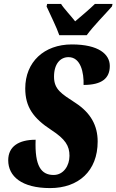

<svg xmlns="http://www.w3.org/2000/svg" viewBox="-20 -951 595 981"><path d="M283 -771H423C457 -818 519 -880 552 -918L555 -931H465C444 -910 394 -867 364 -842C345 -867 305 -909 292 -931H221L218 -918C235 -880 270 -810 283 -771ZM236 10C381 10 479 -77 479 -228C479 -309 444 -374 366 -425C294 -472 256 -494 256 -559C256 -626 289 -659 330 -659C393 -659 409 -579 407 -517C502 -517 541 -552 541 -614C541 -674 484 -724 347 -724C205 -724 109 -634 109 -499C109 -405 150 -347 242 -287C314 -240 335 -206 335 -155C335 -105 305 -57 254 -57C190 -57 157 -103 162 -237C76 -237 22 -203 22 -132C22 -50 91 10 236 10Z"/></svg>

Font: Noto Serif ExtraCondensed Black
Style: Italic
Weight: 900
Width: 2
Italic angle: -12°
Designer: Monotype Design Team
Foundry: Monotype Imaging Inc.
Version: Version 2.014